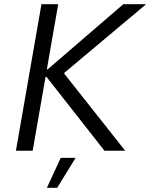

<svg xmlns="http://www.w3.org/2000/svg" viewBox="-20 -720 718 917"><path d="M202 -353H189L195 -389H208L569 -700H678L287 -372V-368L578 0H479ZM178 -700H258L136 0H56ZM270 34H341L253 177H204Z"/></svg>

Font: Fixel Italic Variable Display Thin
Style: Italic
Weight: 100
Italic angle: -10°
Designer: AlfaBravo + MacPaw
Foundry: Kyrylo Tkachov, Marchela Mozhyna, Serhii Makarenko, Maria Weinstein, Zakhar Kryvoshyya
Version: Version 1.210;Glyphs 3.2 (3217)